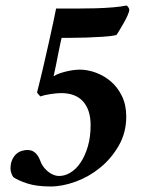

<svg xmlns="http://www.w3.org/2000/svg" viewBox="-20 -670 522 695"><path d="M437 -248Q437 -290 421.5 -322Q406 -354 381.5 -375Q357 -396 327 -407Q297 -418 268 -418Q264 -418 252.5 -417Q241 -416 227 -413Q213 -410 199 -405.5Q185 -401 174 -394Q178 -411 182.5 -433.5Q187 -456 191 -476.5Q195 -497 198.5 -513Q202 -529 203 -533Q209 -533 234.5 -533Q260 -533 291.5 -534Q323 -535 353.5 -537Q384 -539 401 -543Q405 -548 412.5 -560.5Q420 -573 428 -587Q436 -601 442 -614.5Q448 -628 448 -635Q448 -637 445.5 -642Q443 -647 438 -650Q419 -646 390 -643.5Q361 -641 326.5 -640Q292 -639 255 -639Q218 -639 183 -639Q180 -623 173.5 -592.5Q167 -562 158 -521.5Q149 -481 138 -433.5Q127 -386 114 -335Q117 -331 120.5 -327Q124 -323 126 -321Q140 -326 163 -329.5Q186 -333 201 -333Q227 -333 247 -325.5Q267 -318 280.5 -303Q294 -288 301 -266.5Q308 -245 308 -217Q308 -174 298 -140Q288 -106 272 -82Q256 -58 235.5 -45.5Q215 -33 194 -33Q175 -33 157 -46.5Q139 -60 130 -78Q127 -85 123.5 -93.5Q120 -102 114.5 -109.5Q109 -117 100.5 -122Q92 -127 78 -127Q70 -127 59.5 -124Q49 -121 40 -113.5Q31 -106 24.5 -92.5Q18 -79 18 -59Q18 -51 21.5 -42Q25 -33 28 -29Q45 -17 78.5 -6Q112 5 163 5Q206 5 254 -12.5Q302 -30 342.5 -63Q383 -96 410 -143Q437 -190 437 -248Z"/></svg>

Font: Vermiglione
Style: Italic
Weight: 400
Italic angle: -11°
Version: Version 1.105